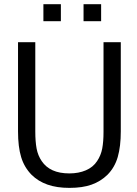

<svg xmlns="http://www.w3.org/2000/svg" viewBox="-20 -880 654 914"><path d="M310.4 14.4Q250.5 14.4 206.2 -1.2Q161.9 -16.8 130.7 -47.5Q95.5 -83.2 80.7 -132.2Q65.8 -181.2 65.8 -254.5V-679.2H148V-254.5Q148 -206.4 154.2 -173Q160.4 -139.6 178.7 -112.9Q198 -84.2 230.7 -69.3Q263.4 -54.5 310.4 -54.5Q354.5 -54.5 388.9 -69.3Q423.3 -84.2 442.1 -112.9Q460.4 -140.1 466.6 -172.8Q472.8 -205.4 472.8 -252V-679.2H555V-254.5Q555 -183.2 540.6 -132.9Q526.2 -82.7 491.1 -47.5Q458.9 -16.3 415.8 -1Q372.8 14.4 310.4 14.4ZM461.4 -779.2H377.7V-859.9H461.4ZM269.8 -779.2H186.6V-859.9H269.8Z"/></svg>

Font: Shan Wanhai
Style: Regular
Weight: 400
Designer: Khon Soe Zaw Thu
Foundry: Shan Unicode
Version: Version 1.00 June 3, 2017, initial release